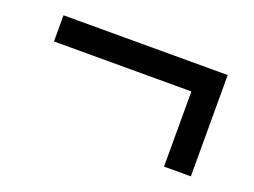

<svg xmlns="http://www.w3.org/2000/svg" viewBox="-60 -515 722 545"><g transform="rotate(20 301.0 -243.0)"><path d="M468 -90V-317H53V-396H549V-90Z"/></g></svg>

Font: Atkinson Hyperlegible
Style: Regular
Weight: 400
Designer: Elliott Scott, Megan Eiswerth, Linus Boman, Theodore Petrosky
Foundry: Braille Institute
Version: Version 1.006; ttfautohint (v1.8.3)